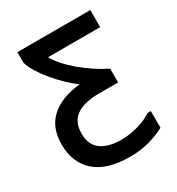

<svg xmlns="http://www.w3.org/2000/svg" viewBox="-167 -800 834 905"><g transform="rotate(-30 250.0 -347.5)"><path d="M460 -601H176Q190 -576 214 -549Q238 -522 268.5 -496.5Q299 -471 333.5 -448Q368 -425 403 -408V-333H299Q219 -333 176 -303.5Q133 -274 133 -209Q133 -149 172.5 -120Q212 -91 283 -91Q302 -91 324.5 -94Q347 -97 369.5 -103Q392 -109 413 -118Q434 -127 450 -139H469V-48Q432 -28 383 -14.5Q334 -1 281 -1Q151 -1 88.5 -58Q26 -115 26 -212Q26 -306 84 -356.5Q142 -407 242 -416Q215 -435 186.5 -462.5Q158 -490 133 -520Q108 -550 89 -580.5Q70 -611 63 -637V-694H460Z"/></g></svg>

Font: D2Coding
Style: Bold
Weight: 700
Monospace: yes
Designer: Yong-Rak Park; Jeong-Hwan Yoon; Sang-Min Lee;
Foundry: NHN Corporation
Version: Version 1.3.2; Build 20180524